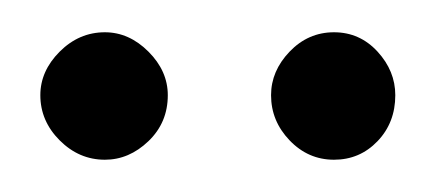

<svg xmlns="http://www.w3.org/2000/svg" viewBox="-20 -684 270 119"><path d="M187 -585Q171 -585 159.5 -597Q148 -609 148 -625Q148 -640 159.5 -652Q171 -664 187 -664Q203 -664 214 -652Q225 -640 225 -625Q225 -608 214 -596.5Q203 -585 187 -585ZM45 -585Q29 -585 17 -597Q5 -609 5 -625Q5 -640 17 -652Q29 -664 45 -664Q60 -664 72 -652Q84 -640 84 -625Q84 -608 72 -596.5Q60 -585 45 -585Z"/></svg>

Font: DM Sans 10pt ExtraLight
Style: Regular
Weight: 250
Version: Version 4.004;gftools[0.9.30]